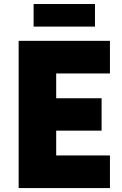

<svg xmlns="http://www.w3.org/2000/svg" viewBox="-20 -958 622 978"><path d="M463.8 -937.5V-822.5H151.2V-937.5ZM540 -583.8H266.2V-457.5H497.5V-292.5H266.2V-166.2H540V0H75V-750H540Z"/></svg>

Font: Now Black
Style: Regular
Weight: 900
Designer: Alfredo Marco Pradil
Foundry: Alfredo Marco Pradil
Version: Version 1.002;PS 001.002;hotconv 1.0.88;makeotf.lib2.5.64775